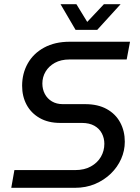

<svg xmlns="http://www.w3.org/2000/svg" viewBox="-20 -900 669 920"><path d="M34 0 49 -85H340Q384 -85 415.5 -102.5Q447 -120 463.5 -148.5Q480 -177 480 -211Q480 -238 468 -261Q456 -284 432 -297.5Q408 -311 372 -311H268Q211 -311 170 -334.5Q129 -358 107.5 -398Q86 -438 86 -489Q86 -548 113 -596Q140 -644 191.5 -672Q243 -700 314 -700H603L587 -615H313Q272 -615 243 -599Q214 -583 198.5 -557Q183 -531 183 -500Q183 -472 195 -449.5Q207 -427 229 -414Q251 -401 281 -401H388Q449 -401 491.5 -377.5Q534 -354 556 -313Q578 -272 578 -221Q578 -178 560.5 -138.5Q543 -99 511 -68Q479 -37 435.5 -18.5Q392 0 338 0ZM342 -757 270 -880H346L398 -795L478 -880H558L446 -757Z"/></svg>

Font: MuseoModerno
Style: Italic
Weight: 400
Italic angle: -9°
Designer: Pablo Cosgaya, Héctor Gatti, Marcela Romero, and the Authors of The MuseoModerno Project.
Foundry: Omnibus-Type Team
Version: Version 1.003